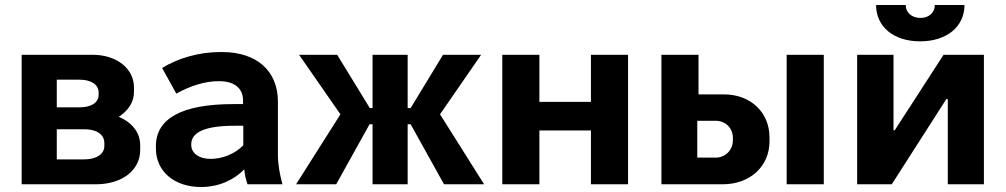

<svg xmlns="http://www.w3.org/2000/svg" viewBox="-20 -740 4038 771"><path d="M67 0H365C470 0 543 -56 543 -138V-157C543 -207 511 -248 457 -271C496 -296 518 -331 518 -371V-389C518 -465 448 -520 352 -520H67ZM208 -309V-420H300C346 -420 376 -400 376 -369V-359C376 -328 347 -309 299 -309ZM208 -100V-221H319C368 -221 399 -200 399 -166V-154C399 -121 367 -100 318 -100Z M787 11C861 11 921 -19 961 -60C963 -37 968 -16 974 0H1114C1104 -39 1096 -77 1096 -119V-332C1096 -457 1009 -531 872 -531H863C779 -531 694 -506 631 -467L688 -364C743 -395 804 -414 856 -414H860C924 -414 956 -383 956 -337V-322H917C710 -322 606 -264 606 -153V-144C606 -51 681 11 787 11ZM825 -102C779 -102 748 -125 748 -158V-161C748 -209 804 -235 921 -235H957V-157C924 -122 874 -102 825 -102Z M1476 0H1617V-241H1629L1763 0H1924L1747 -281L1912 -520H1759L1629 -306H1617V-520H1476V-306H1465L1334 -520H1181L1347 -281L1169 0H1330L1464 -241H1476Z M1997 0H2146V-216H2353V0H2502V-520H2353V-331H2146V-520H1997Z M2636 0H2882C2993 0 3070 -73 3070 -172V-189C3070 -287 2996 -361 2887 -361H2785V-520H2636ZM3139 0H3288V-520H3139ZM2780 -107V-255H2854C2894 -255 2923 -225 2923 -186V-176C2923 -138 2893 -107 2854 -107Z M3498 -720C3498 -633 3568 -574 3675 -574C3782 -574 3853 -633 3853 -720H3734C3734 -690 3711 -668 3676 -668C3642 -668 3617 -689 3617 -720ZM3422 0H3561L3780 -342H3786V0H3931V-520H3769L3573 -217H3568V-520H3422Z"/></svg>

Font: Fixel Display Bold
Style: Bold
Weight: 700
Designer: AlfaBravo + MacPaw
Foundry: Kyrylo Tkachov, Marchela Mozhyna, Serhii Makarenko, Maria Weinstein, Zakhar Kryvoshyya
Version: Version 1.211